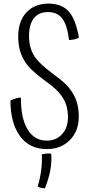

<svg xmlns="http://www.w3.org/2000/svg" viewBox="-20 -787 501 1065"><path d="M378 -279Q398 -250 407.5 -215.5Q417 -181 417 -140Q417 -60 367.5 -10Q318 40 240 40Q143 40 90.5 -32.5Q38 -105 38 -229Q50 -236 65 -240.5Q80 -245 96 -246Q95 -133 132.5 -70Q170 -7 239 -7Q292 -7 324.5 -43Q357 -79 357 -137Q357 -172 348 -202Q339 -232 320 -257Q307 -275 288 -293Q269 -311 226 -342Q178 -378 156 -399.5Q134 -421 120 -443Q100 -473 90.5 -507.5Q81 -542 81 -584Q81 -669 126.5 -718Q172 -767 249 -767Q321 -767 360 -725Q399 -683 418 -578Q407 -572 394.5 -569Q382 -566 363 -565Q353 -647 326 -683.5Q299 -720 246 -720Q195 -720 168 -686Q141 -652 141 -587Q141 -551 150 -521Q159 -491 178 -465Q192 -447 211 -429Q230 -411 273 -378Q321 -343 342.5 -322Q364 -301 378 -279ZM212 69Q226 66 238.5 65Q251 64 264 65Q268 109 259 157.5Q250 206 229 258Q217 257 207.5 255Q198 253 189 248Q203 200 208.5 157.5Q214 115 212 69Z"/></svg>

Font: Atma Light
Style: Regular
Weight: 300
Designer: Gregori Vincens, Jeremie Hornus, Riccardo Olocco, Yoann Minet.
Foundry: black foundry
Version: Version 1.102;PS 1.100;hotconv 1.0.86;makeotf.lib2.5.63406